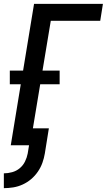

<svg xmlns="http://www.w3.org/2000/svg" viewBox="-22 -755 555 998"><path d="M-2 223V146Q19 146 41 140Q63 134 80.5 119.5Q98 105 108 84.5Q118 64 122 43L129 0H34L86 -317H29V-388H98L155 -735H513L499 -647H242L199 -388H288V-317H187L149 -88H232L211 43Q207 67 198.5 91Q190 115 175 137Q160 159 140 176Q120 193 96 204Q72 215 47 219Q22 223 -2 223Z"/></svg>

Font: Iosevka Term Curly SmBd Obl
Style: Regular
Weight: 600
Italic angle: -9°
Designer: Belleve Invis
Foundry: Belleve Invis
Version: Version 32.3.0